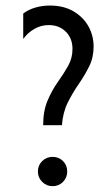

<svg xmlns="http://www.w3.org/2000/svg" viewBox="-20 -653 373 682"><path d="M133.3 -208.3Q133.3 -259 149 -295.8Q164.6 -332.6 185.4 -361.8Q206.2 -391 221.9 -418.8Q237.5 -446.5 237.5 -479.2Q237.5 -516.7 213.9 -540.3Q190.3 -563.9 152.8 -563.9Q125.7 -563.9 102.1 -550.3Q78.5 -536.8 62.5 -514.6V-604.9Q80.6 -618.8 105.2 -626Q129.9 -633.3 157.6 -633.3Q205.6 -633.3 240.3 -613.2Q275 -593.1 293.8 -560.1Q312.5 -527.1 312.5 -487.5Q312.5 -448.6 296.5 -416.7Q280.6 -384.7 259.4 -354.2Q238.2 -323.6 220.8 -288.9Q203.5 -254.2 200 -208.3ZM166.7 8.3Q145.1 8.3 129.9 -6.9Q114.6 -22.2 114.6 -43.8Q114.6 -66 129.9 -80.9Q145.1 -95.8 166.7 -95.8Q188.9 -95.8 203.8 -80.9Q218.8 -66 218.8 -43.8Q218.8 -22.2 203.8 -6.9Q188.9 8.3 166.7 8.3Z"/></svg>

Font: co2trust
Style: Regular
Weight: 400
Designer: Kristian Moeller
Foundry: Dicotype
Version: Version 1.000